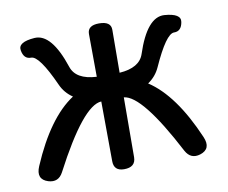

<svg xmlns="http://www.w3.org/2000/svg" viewBox="-64 -595 810 683"><g transform="rotate(-10 341.5 -254.0)"><path d="M332 9.3Q294.9 9.3 294.9 -26.4Q294.4 -134.3 293.5 -242.2Q227.5 -239.3 111.8 -18.1Q94.2 15.1 58.6 4.4Q16.6 -8.8 36.1 -54.2Q105.5 -216.8 197.3 -276.9Q168.5 -296.4 154.8 -327.1Q104 -439.9 74.7 -439Q48.3 -438.5 43 -471.2Q37.6 -501.5 98.6 -505.9Q160.6 -510.3 202.6 -383.3Q218.3 -335.4 293 -331.5Q292.5 -409.2 292 -486.3Q292 -517.1 333.5 -517.1Q377 -517.1 376.5 -486.3Q376 -409.2 375.5 -331.5Q448.2 -336.4 463.9 -383.3Q505.4 -509.8 567.4 -505.9Q628.4 -501.5 623 -471.2Q617.7 -438.5 591.3 -439Q562.5 -439.9 511.7 -327.1Q497.6 -295.9 468.8 -276.4Q560.5 -216.3 629.9 -54.2Q649.4 -8.8 607.4 4.4Q572.3 15.1 554.2 -18.1Q439.9 -236.8 375 -242.7L374 -26.4Q373.5 9.3 332 9.3Z"/></g></svg>

Font: Comic Relief
Style: Regular
Weight: 400
Designer: Jeff Davis
Foundry: Loudifier
Version: Version 1.0